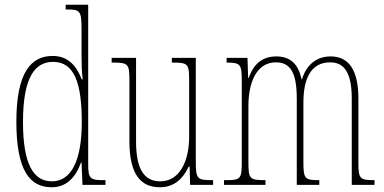

<svg xmlns="http://www.w3.org/2000/svg" viewBox="-20 -780 1621 810"><path d="M198 10C260 10 299 -31 322 -95H324L328 0H425V-20H415C361 -20 352 -27 352 -86V-760H257V-740H262C318 -740 324 -735 324 -656V-544C324 -509 325 -476 329 -445H325C302 -504 266 -544 202 -544C112 -544 49 -476 49 -267C49 -60 106 10 198 10ZM199 -15C121 -15 77 -87 77 -265C77 -452 126 -519 204 -519C294 -519 325 -429 325 -265C325 -103 281 -15 199 -15Z M654 10C715 10 752 -26 776 -77H780L782 0H879V-20H877C811 -20 806 -24 806 -101V-536H705V-516H708C778 -516 778 -510 778 -426V-203C778 -104 740 -15 656 -15C586 -15 554 -70 554 -183V-536H451V-516H455C520 -516 526 -511 526 -443V-184C526 -44 574 10 654 10Z M925 0H1100V-20H1098C1032 -20 1028 -26 1028 -98V-333C1028 -430 1061 -517 1144 -517C1206 -517 1232 -472 1232 -364V0H1327V-20H1324C1266 -20 1260 -26 1260 -96V-348C1260 -440 1287 -517 1373 -517C1439 -517 1464 -462 1464 -364V0H1560V-20H1558C1500 -20 1492 -25 1492 -91V-364C1492 -484 1452 -542 1375 -542C1320 -542 1275 -512 1254 -446H1252C1239 -509 1205 -542 1146 -542C1089 -542 1051 -513 1029 -451H1027L1024 -536H936V-516H938C997 -516 1000 -507 1000 -432V-98C1000 -26 996 -20 934 -20H925Z"/></svg>

Font: Noto Serif Sinhala ExtraCondensed Thin
Style: Regular
Weight: 100
Width: 2
Designer: Jelle Bosma - Monotype Design Team
Foundry: Monotype Imaging Inc.
Version: Version 2.007